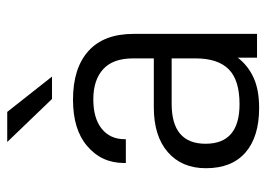

<svg xmlns="http://www.w3.org/2000/svg" viewBox="-124 -614 743 536"><g transform="rotate(-90 248.0 -345.5)"><path d="M374 -470.7Q421.9 -427.7 421.9 -344.7V0H355.5V-53.7Q333 -24.4 297.9 -8.8Q264.6 5.9 214.8 5.9Q134.8 5.9 90.8 -32.2Q46.9 -70.3 46.9 -142.6Q46.9 -210 91.8 -249Q136.7 -288.1 216.8 -288.1H353.5V-345.7Q353.5 -401.4 324.2 -428.7Q293.9 -457 239.3 -457Q186.5 -457 157.2 -433.6Q127.9 -410.2 127.9 -369.1V-366.2H61.5V-371.1Q61.5 -434.6 109.4 -474.6Q155.3 -513.7 238.3 -513.7Q326.2 -513.7 374 -470.7ZM323.2 -79.1Q353.5 -109.4 353.5 -171.9V-238.3H226.6Q115.2 -238.3 115.2 -143.6Q115.2 -48.8 225.6 -48.8Q293 -48.8 323.2 -79.1ZM120.1 -697.3H204.1L302.7 -572.3H240.2Z"/></g></svg>

Font: DINish
Style: Regular
Weight: 400
Designer: Bert Driehuis
Foundry: Playbeing
Version: Version 3.008; git-95204e4c-release